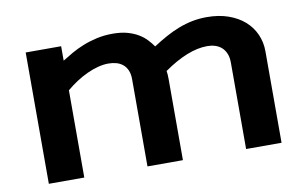

<svg xmlns="http://www.w3.org/2000/svg" viewBox="-72 -827 1541 966"><g transform="rotate(-10 698.0 -344.0)"><path d="M286.1 -670.9V-597.2Q310.1 -612.3 338.1 -628.4Q366.2 -644.5 399.2 -657.7Q432.1 -670.9 470 -679.4Q507.8 -688 551.8 -688Q594.7 -688 627 -679Q659.2 -669.9 682.9 -655.5Q706.5 -641.1 723.1 -623.3Q739.7 -605.5 752 -587.9Q786.6 -610.4 820.3 -628.9Q854 -647.5 888.2 -660.6Q922.4 -673.8 958 -680.9Q993.7 -688 1032.2 -688Q1093.8 -688 1142.3 -670.9Q1190.9 -653.8 1224.6 -624Q1258.3 -594.2 1276.1 -554Q1293.9 -513.7 1293.9 -467.8V0H1112.8V-441.9Q1112.8 -468.8 1104.5 -488.3Q1096.2 -507.8 1082.3 -520Q1068.4 -532.2 1049.6 -538.1Q1030.8 -543.9 1009.8 -543.9Q912.1 -543.9 787.1 -456.1Q788.6 -447.8 789.3 -436.5Q790 -425.3 790 -414.1V0H608.9V-445.8Q608.9 -472.7 600.6 -491.5Q592.3 -510.3 577.9 -522Q563.5 -533.7 544.7 -538.8Q525.9 -543.9 504.9 -543.9Q479.5 -543.9 451.4 -536.6Q423.3 -529.3 394.8 -516.1Q366.2 -502.9 338.6 -484.9Q311 -466.8 286.1 -445.8V0H105V-670.9Z"/></g></svg>

Font: Syncopate
Style: Bold
Weight: 700
Designer: Astigmatic (AOETI)
Foundry: Astigmatic (AOETI)
Version: Version 1.001 2011